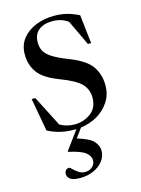

<svg xmlns="http://www.w3.org/2000/svg" viewBox="-115 -588 649 886"><g transform="rotate(-15 209.5 -145.0)"><path d="M156.5 232.5Q123 232.5 109.5 222.5Q96 212.5 96 198Q96 188.5 101.5 181Q107 173.5 118 173.5Q122 173.5 131.2 183Q140.5 192.5 154.5 202Q168.5 211.5 185.5 211.5Q205.5 211.5 219.8 199.2Q234 187 234 167.5Q234 149 214.5 132Q195 115 132 101V98.5L197 10Q193 10 189 10Q151 10 120.5 2.5Q90 -5 62 -20L33.5 -177.5H51L126 -31Q158.5 -13 196.5 -13Q238.5 -13 272.5 -37.8Q306.5 -62.5 306.5 -112.5Q306.5 -150.5 280.8 -177.8Q255 -205 182 -232.5Q109.5 -260 82.8 -297Q56 -334 56 -384Q56 -428.5 80.5 -459.2Q105 -490 145 -506Q185 -522 232 -522Q266 -522 293.5 -514.8Q321 -507.5 350 -493L365.5 -356H350L293 -476.5Q262 -500 219.5 -500Q176 -500 152 -480Q128 -460 128 -422Q128 -401.5 136 -384Q144 -366.5 169.2 -349.2Q194.5 -332 247 -311.5Q325.5 -281 352.2 -241.8Q379 -202.5 379 -150.5Q379 -108 357.5 -74.2Q336 -40.5 300 -19Q264 2.5 219.5 8L187.5 52Q246.5 69.5 265 90.8Q283.5 112 283.5 135Q283.5 163 266 185.2Q248.5 207.5 219.5 220Q190.5 232.5 156.5 232.5Z"/></g></svg>

Font: Newsreader Display
Style: Regular
Weight: 400
Designer: Hugues Gentile
Foundry: Production Type
Version: Version 1.001